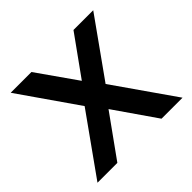

<svg xmlns="http://www.w3.org/2000/svg" viewBox="-131 -638 773 773"><g transform="rotate(-45 255.0 -251.5)"><path d="M12.7 0 194.3 -254.8 21.7 -503.2H139.9L258.2 -334.7L379.2 -503.2H491.6L316.9 -258L496.9 0H377.3L253.8 -178.3L125.8 0Z"/></g></svg>

Font: REM Medium
Style: Regular
Weight: 500
Designer: Octavio Pardo
Foundry: Ashler Design
Version: Version 1.005;gftools[0.9.28]